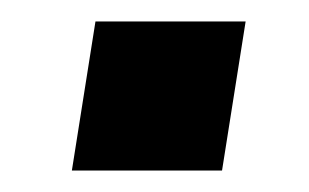

<svg xmlns="http://www.w3.org/2000/svg" viewBox="-20 -357 288 179"><path d="M47 -198 69 -337H209L187 -198Z"/></svg>

Font: Nunito Sans 12pt
Style: Bold Italic
Weight: 700
Italic angle: -9°
Designer: Vernon Adams
Foundry: Vernon Adams
Version: Version 3.101;gftools[0.9.27]